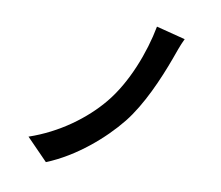

<svg xmlns="http://www.w3.org/2000/svg" viewBox="-86 -876 1172 1017"><g transform="rotate(10 500.0 -367.5)"><path d="M834 -732 678 -772C651 -629 585 -456 489 -340C400 -232 265 -133 109 -80L223 37C377 -25 517 -147 602 -253C683 -354 748 -505 790 -620C802 -652 816 -696 834 -732Z"/></g></svg>

Font: Noto Sans HK
Style: Bold
Weight: 700
Designer: Ryoko NISHIZUKA 西塚涼子 (kana, bopomofo & ideographs); Paul D. Hunt (Latin, Greek & Cyrillic); Sandoll Communications 산돌커뮤니
Foundry: Adobe
Version: Version 2.002;hotconv 1.0.116;makeotfexe 2.5.65601